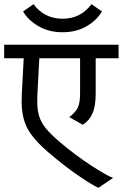

<svg xmlns="http://www.w3.org/2000/svg" viewBox="-30 -863 590 923"><path d="M-10 -648H540V-583H430V-414Q430 -353 415 -318.5Q400 -284 368 -263L303 -300Q333 -323 344 -345.5Q355 -368 355 -414V-583H159L150 -414Q149 -401 149 -377Q149 -335 158 -305.5Q167 -276 188.5 -248.5Q210 -221 253 -184Q329 -119 408 -67.5Q487 -16 514 -8L443 40Q412 26 345 -20Q278 -66 202 -131Q128 -195 101 -247.5Q74 -300 74 -375Q74 -400 75 -414L84 -583H-10ZM271 -708Q205 -708 155 -737Q105 -766 81 -808L131 -843Q183 -773 271 -773Q358 -773 410 -843L460 -808Q436 -766 386.5 -737Q337 -708 271 -708Z"/></svg>

Font: Madhuban Light
Style: Regular
Weight: 300
Designer: jaikishan Patel
Foundry: MagicType
Version: Version 1.000